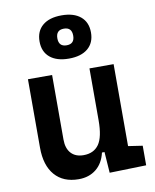

<svg xmlns="http://www.w3.org/2000/svg" viewBox="-89 -866 764 944"><g transform="rotate(-10 293.0 -394.0)"><path d="M227.5 9.8Q150.9 9.8 108.6 -38.8Q66.4 -87.4 66.4 -175.8V-517.6H187V-195.3Q187 -150.9 209.2 -126.7Q231.4 -102.5 271.5 -102.5Q322.3 -102.5 347.9 -138.4Q373.5 -174.3 373.5 -258.8V-517.6H494.1V-108.4L565.4 -97.7V0L382.3 4.9L375 -99.6H362.3Q350.1 -46.9 314.7 -18.6Q279.3 9.8 227.5 9.8ZM283.2 -582.5Q222.2 -582.5 188.5 -610.8Q154.8 -639.2 154.8 -690.4Q154.8 -741.7 188.5 -770Q222.2 -798.3 283.2 -798.3Q344.2 -798.3 377.9 -770Q411.6 -741.7 411.6 -690.4Q411.6 -639.2 377.9 -610.8Q344.2 -582.5 283.2 -582.5ZM283.2 -648.9Q322.8 -648.9 322.8 -690.4Q322.8 -731.9 283.2 -731.9Q243.7 -731.9 243.7 -690.4Q243.7 -648.9 283.2 -648.9Z"/></g></svg>

Font: CaskaydiaCove NF SemiBold
Style: Regular
Weight: 600
Designer: Aaron Bell
Foundry: Saja Typeworks
Version: Version 2111.001; VTT 6.35;Nerd Fonts 3.2.1